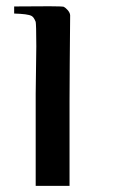

<svg xmlns="http://www.w3.org/2000/svg" viewBox="-20 -604 386 624"><path d="M208 -554C208 -565 195 -578 187 -582C179 -584 125 -584 26 -583C26 -568 26 -560 26 -560C55 -559 74 -557 83 -552C88 -549 92 -543 96 -533C97 -529 98 -503 98 -454C97 -369 96 -317 96 -299V0H206V-276C206 -341 207 -434 208 -554Z"/></svg>

Font: GFS Nicefore
Style: Regular
Weight: 400
Designer: George Matthiopoulos
Foundry: George Matthiopoulos
Version: Version 1.0